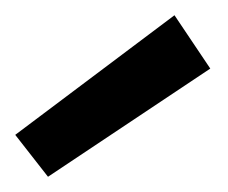

<svg xmlns="http://www.w3.org/2000/svg" viewBox="-35 -650 299 252"><path d="M28 -418 241 -560 194 -630 -15 -473Z"/></svg>

Font: Cambay Devanagari
Style: Bold Italic
Weight: 700
Designer: Pooja Saxena
Foundry: Pooja Saxena
Version: Version 1.005;PS 001.005;hotconv 1.0.70;makeotf.lib2.5.58329